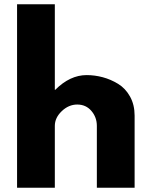

<svg xmlns="http://www.w3.org/2000/svg" viewBox="-20 -880 701 900"><path d="M60 0V-860H237V-459H239Q308 -528 386 -528Q424 -528 461.5 -518Q499 -508 533.5 -487Q568 -466 589.5 -427.5Q611 -389 611 -338V0H434V-290Q434 -330 408.5 -360Q383 -390 342 -390Q302 -390 269.5 -359Q237 -328 237 -290V0Z"/></svg>

Font: Hussar
Style: BoldWeb
Weight: 700
Foundry: Cannot Into Space Fonts
Version: Version 2.00